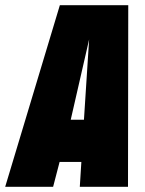

<svg xmlns="http://www.w3.org/2000/svg" viewBox="-62 -721 560 741"><path d="M-42 0 169 -701H433L432 0H246L252 -96H168L143 0ZM211 -259H262L282 -569Z"/></svg>

Font: Georama Condensed Black
Style: Italic
Weight: 900
Width: 3
Italic angle: -9°
Designer: Jean-Baptiste Levee
Foundry: Production Type
Version: Version 1.000